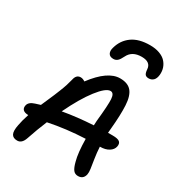

<svg xmlns="http://www.w3.org/2000/svg" viewBox="-232 -1150 1203 1305"><g transform="rotate(30 370.0 -498.0)"><path d="M561 -1005.9Q603.5 -1005.9 635.5 -994.1Q667.5 -982.4 685.8 -962.4Q704.1 -942.4 712.2 -917.7Q720.2 -893.1 717.8 -865.2Q714.8 -834.5 700.2 -819.8Q685.5 -805.2 663.1 -805.2Q644.5 -805.2 635.7 -815.4Q627 -825.7 625 -853Q622.1 -909.2 550.8 -909.2Q475.6 -909.2 448.2 -852.1Q434.1 -822.8 420.9 -811.3Q407.7 -799.8 389.2 -799.8Q361.3 -799.8 351.3 -818.1Q341.3 -836.4 350.1 -865.2Q368.2 -930.7 420.7 -968.3Q473.1 -1005.9 561 -1005.9ZM579.1 9.8Q555.2 9.8 541.5 -7.6Q527.8 -24.9 517.1 -66.9Q500.5 -125.5 499 -235.8Q350.6 -229.5 213.9 -201.2Q182.1 -125.5 153.8 -41Q137.2 7.8 101.1 7.8Q67.9 7.8 56.4 -14.2Q44.9 -36.1 55.2 -86.9Q62 -126 80.1 -180.2Q50.8 -180.7 38.6 -193.1Q26.4 -205.6 30.8 -227.1Q36.6 -257.3 81.1 -271Q87.9 -272.9 100.6 -277.1Q113.3 -281.2 120.1 -283.2Q125 -294.9 141.6 -332.5Q158.2 -370.1 165.3 -387.2Q172.4 -404.3 184.3 -434.1Q196.3 -463.9 204.1 -488.3Q211.9 -512.7 217.8 -537.1Q226.6 -581.1 261.2 -581.1Q278.3 -581.1 295.9 -568.8Q400.9 -709 497.1 -709Q558.1 -709 586.9 -674.8Q615.7 -640.6 619.6 -567.6Q623.5 -494.6 612.8 -380.9Q612.3 -375.5 611.8 -369.9Q611.3 -364.3 610.8 -357.7Q610.4 -351.1 609.9 -347.2H646Q687.5 -347.2 701.7 -335Q715.8 -322.8 710.9 -297.9Q705.6 -271.5 678.5 -254.6Q651.4 -237.8 610.8 -237.8H608.9Q611.3 -192.4 618.4 -147.2Q625.5 -102.1 629.4 -75.7Q633.3 -49.3 629.9 -32.2Q620.6 9.8 579.1 9.8ZM482.9 -602.1Q446.8 -602.1 387.2 -525.1Q327.6 -448.2 264.2 -315.9Q373.5 -335.4 501 -342.8Q501 -355.5 502.9 -379.9Q516.6 -509.8 513.7 -555.9Q510.7 -602.1 482.9 -602.1Z"/></g></svg>

Font: Shantell Sans Normal
Style: Italic
Weight: 500
Italic angle: -11.31°
Designer: Stephen Nixon, Anya Danilova, Shantell Martin
Foundry: Arrow Type
Version: Version 1.006;[559af2be0]